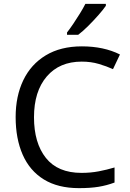

<svg xmlns="http://www.w3.org/2000/svg" viewBox="-20 -964 672 994"><path d="M403 -645Q288 -645 222 -568Q156 -491 156 -357Q156 -224 217.5 -146.5Q279 -69 402 -69Q449 -69 491 -77Q533 -85 573 -97V-19Q533 -4 490.5 3Q448 10 389 10Q280 10 207 -35Q134 -80 97.5 -163Q61 -246 61 -358Q61 -466 100.5 -548.5Q140 -631 217 -677.5Q294 -724 404 -724Q517 -724 601 -682L565 -606Q532 -621 491.5 -633Q451 -645 403 -645ZM528 -934Q516 -916 491 -887.5Q466 -859 437.5 -830.5Q409 -802 385 -784H327V-796Q342 -815 359.5 -841Q377 -867 394 -894.5Q411 -922 422 -944H528Z"/></svg>

Font: Noto Sans Carian
Style: Regular
Weight: 400
Designer: Monotype Design Team
Foundry: Monotype Imaging Inc.
Version: Version 2.002; ttfautohint (v1.8.4.7-5d5b)